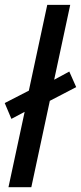

<svg xmlns="http://www.w3.org/2000/svg" viewBox="-26 -780 338 800"><path d="M9.3 0 76.7 -314 21.5 -284.7 -6.3 -350.6 94.2 -402.3 170.9 -759.8H266.6L199.7 -447.8L262.7 -481.9L291.5 -417L181.6 -359.9L104.5 0Z"/></svg>

Font: Open Sans Condensed SemiBold
Style: Italic
Weight: 600
Width: 3
Italic angle: -12°
Designer: Monotype Design Team
Foundry: Monotype Imaging Inc.
Version: Version 3.000; ttfautohint (v1.8.4)